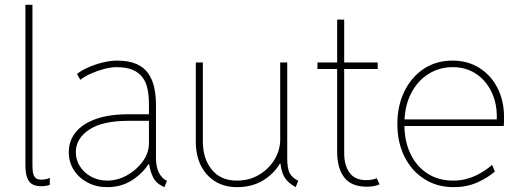

<svg xmlns="http://www.w3.org/2000/svg" viewBox="-20 -772 2174 800"><path d="M151.4 3.9Q127 3.9 112.5 -5.6Q98.1 -15.1 92 -34.9Q85.9 -54.7 85.9 -85V-752H115.2V-85Q115.2 -69.8 116.9 -55.7Q118.7 -41.5 126.5 -32.5Q134.3 -23.4 153.3 -23.4Q163.6 -23.4 173.3 -25.9Q183.1 -28.3 187.5 -31.2V-2Q180.2 1 170.2 2.4Q160.2 3.9 151.4 3.9Z M426.8 7.8Q381.8 7.8 345.5 -11.2Q309.1 -30.3 287.8 -63.2Q266.6 -96.2 266.6 -137.7Q266.6 -185.1 295.2 -220.7Q323.7 -256.3 379.2 -276.1Q434.6 -295.9 514.6 -295.9H611.3V-268.6H514.6Q407.2 -268.6 351.6 -231.7Q295.9 -194.8 295.9 -137.7Q295.9 -105 313.5 -78.1Q331.1 -51.3 360.8 -35.4Q390.6 -19.5 426.8 -19.5Q469.7 -19.5 509.5 -41.7Q549.3 -64 575 -99.6Q600.6 -135.3 600.6 -175.8V-269.5V-274.4V-337.9Q600.6 -372.6 594.7 -400.9Q588.9 -429.2 574 -449.5Q559.1 -469.7 532.7 -481Q506.3 -492.2 464.8 -492.2Q443.4 -492.2 415.5 -485.1Q387.7 -478 360.6 -466.1Q333.5 -454.1 314.5 -439.5L300.8 -463.9Q320.3 -479.5 349.9 -492.2Q379.4 -504.9 410.6 -512.2Q441.9 -519.5 466.8 -519.5Q516.6 -519.5 548.6 -505.4Q580.6 -491.2 598.1 -465.6Q615.7 -439.9 622.8 -406.5Q629.9 -373 629.9 -334V-113.3Q629.9 -76.2 642.1 -52.7Q654.3 -29.3 671.9 -20.5L675.8 -18.6L665 7.8L653.3 2Q628.9 -10.7 617.4 -34.2Q606 -57.6 600.6 -91.8L604.5 -87.9H592.8L600.6 -91.8Q577.1 -51.8 531.7 -22Q486.3 7.8 426.8 7.8Z M967.8 7.8Q916 7.8 877.4 -15.6Q838.9 -39.1 817.4 -81.5Q795.9 -124 795.9 -181.6V-511.7H825.2V-181.6Q825.2 -111.3 862.3 -65.4Q899.4 -19.5 966.8 -19.5Q1019 -19.5 1059.8 -43.9Q1100.6 -68.4 1124 -107.4Q1147.5 -146.5 1147.5 -190.4V-511.7H1176.8V-113.3Q1176.8 -70.8 1186.3 -51.8Q1195.8 -32.7 1222.7 -18.6L1211.9 7.8Q1177.7 -10.7 1163.1 -37.8Q1148.4 -64.9 1147.5 -110.4L1162.1 -89.8H1137.7L1158.2 -116.2Q1140.1 -65.9 1089.6 -29.1Q1039.1 7.8 967.8 7.8Z M1507.8 5.9Q1444.3 5.9 1414.6 -32.5Q1384.8 -70.8 1384.8 -139.6V-690.4H1414.1V-133.8Q1414.1 -83.5 1436.3 -52.5Q1458.5 -21.5 1505.9 -21.5Q1516.1 -21.5 1527.8 -23.2Q1539.6 -24.9 1549.8 -29.3L1561.5 -3.9Q1548.3 2 1534.7 3.9Q1521 5.9 1507.8 5.9ZM1302.7 -484.4V-511.7H1553.7V-484.4Z M1870.1 7.8Q1801.3 7.8 1748.3 -25.9Q1695.3 -59.6 1665.5 -118.9Q1635.7 -178.2 1635.7 -255.9Q1635.7 -331.1 1664.6 -390.6Q1693.4 -450.2 1745.1 -484.9Q1796.9 -519.5 1865.2 -519.5Q1929.2 -519.5 1977.5 -489Q2025.9 -458.5 2053 -405.3Q2080.1 -352.1 2080.1 -284.2Q2080.1 -275.4 2080.1 -266.4Q2080.1 -257.3 2079.1 -247.1H1659.2V-274.4H2049.8Q2052.2 -335.9 2029.8 -385.3Q2007.3 -434.6 1965.1 -463.4Q1922.9 -492.2 1866.2 -492.2Q1811 -492.2 1765.4 -463.9Q1719.7 -435.5 1692.4 -382.1Q1665 -328.6 1665 -253.9Q1665 -184.1 1690.2 -131.3Q1715.3 -78.6 1761 -49.1Q1806.6 -19.5 1868.2 -19.5Q1900.9 -19.5 1929.4 -28.1Q1958 -36.6 1983.2 -51.3Q2008.3 -65.9 2030.3 -85L2042 -57.6Q2012.7 -31.2 1968.5 -11.7Q1924.3 7.8 1870.1 7.8Z"/></svg>

Font: Reddit Sans ExtraLight
Style: Regular
Weight: 250
Designer: Stephen Hutchings
Foundry: Reddit
Version: Version 1.014